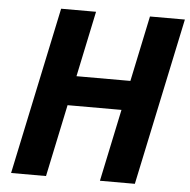

<svg xmlns="http://www.w3.org/2000/svg" viewBox="-51 -765 808 816"><g transform="rotate(5 352.5 -357.0)"><path d="M26 0H175L240 -308H470L405 0H554L705 -714H556L497 -434H267L326 -714H177Z"/></g></svg>

Font: Noto Sans
Style: Bold Italic
Weight: 700
Italic angle: -12°
Designer: Monotype Design Team
Foundry: Monotype Imaging Inc.
Version: Version 2.013